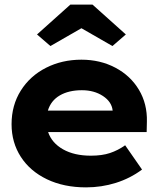

<svg xmlns="http://www.w3.org/2000/svg" viewBox="-20 -800 678 830"><path d="M30 -263Q30 -345 70 -408.5Q110 -472 179 -507Q248 -542 332 -542Q413 -542 478.5 -507.5Q544 -473 580.5 -412Q617 -351 615 -274L614 -229H188Q204 -182 252.5 -154.5Q301 -127 373 -127Q421 -127 455.5 -138.5Q490 -150 521 -172L594 -67Q543 -29 481 -9.5Q419 10 352 10Q256 10 183 -25Q110 -60 70 -122Q30 -184 30 -263ZM467 -322Q463 -360 425 -385Q387 -410 334 -410Q277 -410 238.5 -387.5Q200 -365 187 -322ZM140 -651 284 -780H380L524 -651L466 -601L332 -678L198 -601Z"/></svg>

Font: Lexend Exa HM Xlight
Style: Bold
Weight: 700
Designer: Bonnie Shaver-Troup, Thomas Jockin, Octavio Pardo
Foundry: Lexend
Version: Version 1.091